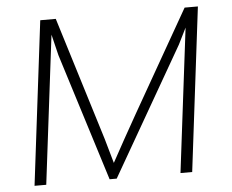

<svg xmlns="http://www.w3.org/2000/svg" viewBox="-51 -771 1005 830"><g transform="rotate(-5 451.5 -355.5)"><path d="M65.9 0 152.8 -710.9H220.2L385.7 -175.3L416 -68.8Q468.3 -165 529.3 -272.7Q590.3 -380.4 663.8 -508.5Q737.3 -636.7 779.3 -710.9H836.9L750 0H699.2L775.9 -624.5L740.7 -553.7L422.4 0H391.6L217.8 -553.7L195.8 -644.5L116.7 0Z"/></g></svg>

Font: Muli
Style: ExtraLightItalic
Weight: 200
Italic angle: -7°
Designer: Vernon Adams
Foundry: newtypography
Version: Version 2.0; ttfautohint (v1.00rc1.2-2d82) -l 8 -r 50 -G 200